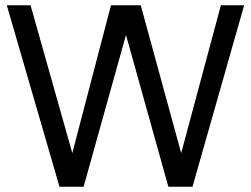

<svg xmlns="http://www.w3.org/2000/svg" viewBox="-20 -710 954 730"><path d="M908.2 -689.9 711.9 0H620.1L459 -577.1L297.9 0H206.1L5.9 -689.9H96.2L254.9 -127.9L401.9 -689.9H515.1L668.9 -127.9L819.8 -689.9Z"/></svg>

Font: D-DIN Exp
Style: Regular
Weight: 400
Width: 7
Designer: Charles Nix
Foundry: Datto Inc.
Version: Version 1.00